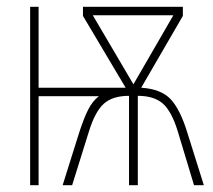

<svg xmlns="http://www.w3.org/2000/svg" viewBox="-20 -547 628 567"><path d="M520 -500 397 -288Q456 -284 484 -254Q512 -224 533 -156L582 0H553L505 -159Q487 -218 461 -241Q435 -264 387 -264V0H361V-264Q313 -264 287 -241Q261 -218 243 -160L193 0H165L214 -156Q228 -199 240.5 -223.5Q253 -248 272 -263H94V0H69V-527H94V-288H351L225 -500V-527H520ZM254 -502 374 -298 492 -502Z"/></svg>

Font: Noto Sans Display Thin Cond
Style: Regular
Weight: 250
Width: 3
Designer: Monotype Design team
Foundry: Monotype Imaging Inc.
Version: Version 1.000